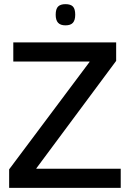

<svg xmlns="http://www.w3.org/2000/svg" viewBox="-20 -904 621 924"><path d="M24 0V-89L411 -606V-608H44V-700H539V-611L155 -94V-92H561V0ZM295 -782Q271 -782 259.5 -794.5Q248 -807 248 -833Q248 -861 259.5 -872.5Q271 -884 295 -884Q320 -884 331 -872.5Q342 -861 342 -833Q342 -807 331 -794.5Q320 -782 295 -782Z"/></svg>

Font: Georama ExtraCondensed Thin Medium
Style: Regular
Weight: 500
Version: Version 1.001